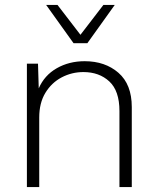

<svg xmlns="http://www.w3.org/2000/svg" viewBox="-20 -758 638 778"><path d="M89 0V-500H134L137 -400Q160 -453 210 -481.5Q260 -510 323 -510Q406 -510 460 -463Q514 -416 514 -324V0H464V-308Q464 -390 423 -428Q382 -466 318 -466Q271 -466 230 -444.5Q189 -423 164 -382Q139 -341 139 -282V0ZM445 -738 334 -583H278L167 -738H213L306 -617L399 -738Z"/></svg>

Font: Work Sans Light
Style: Regular
Weight: 300
Designer: Wei Huang
Foundry: Wei Huang
Version: Version 2.012; ttfautohint (v1.8.3)